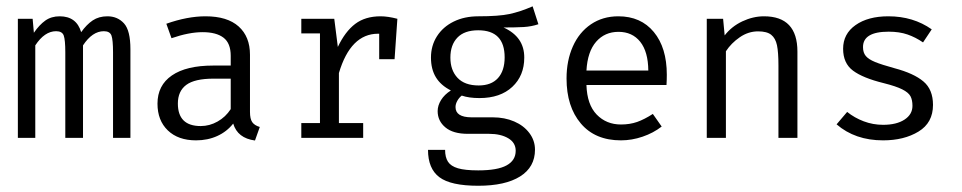

<svg xmlns="http://www.w3.org/2000/svg" viewBox="-20 -433 3020 603"><path d="M389.6 -278.3V0H335V-268.6Q335 -307.6 330.1 -321.3Q325.2 -335 306.2 -335Q270 -335 240.7 -290.5V0H185.1V-268.6Q185.1 -307.6 180.2 -321.3Q175.3 -335 156.2 -335Q120.1 -335 90.8 -290.5V0H36.1V-374H82.5L86.4 -330.1Q103.5 -355 122.3 -368.4Q141.1 -381.8 167.5 -381.8Q220.2 -381.8 234.9 -332Q252 -356 271.2 -368.9Q290.5 -381.8 317.4 -381.8Q349.1 -381.8 369.4 -359.6Q389.6 -337.4 389.6 -278.3Z M795.9 -34.2 780.8 8.3Q726.1 1 712.4 -44.9Q692.4 -19.5 662.4 -5.9Q632.3 7.8 595.7 7.8Q539.6 7.8 507.1 -23.4Q474.6 -54.7 474.6 -107.4Q474.6 -165 519.8 -196Q564.9 -227.1 649.4 -227.1H704.6V-257.8Q704.6 -297.4 681.9 -314.7Q659.2 -332 616.2 -332Q573.7 -332 518.6 -313L502.4 -358.4Q568.4 -381.8 625.5 -381.8Q693.8 -381.8 729.5 -349.9Q765.1 -317.9 765.1 -261.2V-81.5Q765.1 -59.6 772.2 -49.3Q779.3 -39.1 795.9 -34.2ZM704.6 -90.3V-186H650.9Q591.3 -186 564.9 -166.3Q538.6 -146.5 538.6 -107.9Q538.6 -37.1 610.4 -37.1Q638.2 -37.1 663.3 -51.3Q688.5 -65.4 704.6 -90.3Z M1228 -374 1219.2 -247.1H1170.9V-327.1H1167.5Q1081.1 -327.1 1044.4 -203.6V-46.4H1120.6V0H926.3V-46.4H984.9V-328.1H926.3V-374H1029.8L1041 -285.6Q1064 -334 1095.5 -357.9Q1127 -381.8 1175.3 -381.8Q1198.2 -381.8 1228 -374Z M1670.9 -356.9Q1649.4 -349.6 1624.5 -348.1Q1599.6 -346.7 1561.5 -346.7Q1627 -316.9 1626.5 -252Q1626.5 -195.3 1588.9 -160.2Q1551.3 -125 1485.8 -125Q1452.6 -125 1430.2 -132.8Q1421.9 -126.5 1416.3 -116.5Q1410.6 -106.4 1410.6 -96.7Q1410.6 -64.9 1460.4 -64.5H1527.8Q1564.9 -64.5 1595 -51.5Q1625 -38.6 1642.6 -15.1Q1660.2 8.3 1660.2 37.1Q1660.2 91.8 1613.5 121.1Q1566.9 150.4 1481.9 150.4Q1395.5 150.4 1359.9 123.5Q1324.2 96.7 1324.2 37.6H1377.9Q1377.9 61 1387 75Q1396 88.9 1418.2 95.5Q1440.4 102.1 1481.9 102.1Q1542.5 102.1 1571 86.4Q1599.6 70.8 1599.6 40.5Q1599.6 15.1 1576.2 1.2Q1552.7 -12.7 1516.1 -12.7H1449.2Q1402.8 -12.7 1378.7 -33Q1354.5 -53.2 1354.5 -84Q1354.5 -101.6 1365.2 -118.9Q1376 -136.2 1396 -148.9Q1364.3 -165 1348.9 -190.4Q1333.5 -215.8 1333.5 -252Q1333.5 -289.6 1352.3 -319.1Q1371.1 -348.6 1404.8 -365.2Q1438.5 -381.8 1482.4 -381.8Q1546.4 -381.8 1579.8 -388.9Q1613.3 -396 1652.8 -413.1ZM1394.5 -252Q1394.5 -212.4 1417 -188.5Q1439.5 -164.6 1483.4 -164.6Q1522.9 -164.6 1543.9 -187.7Q1564.9 -210.9 1564.9 -252.9Q1564.9 -337.9 1481.9 -337.9Q1438.5 -337.9 1416.5 -314.9Q1394.5 -292 1394.5 -252Z M1930.2 -42Q1958 -42 1981 -50Q2003.9 -58.1 2030.3 -75.2L2058.1 -35.6Q2031.7 -15.1 1998 -3.7Q1964.4 7.8 1930.2 7.8Q1849.1 7.8 1804.2 -45.2Q1759.3 -98.1 1759.3 -186.5Q1759.3 -242.7 1779.1 -287.1Q1798.8 -331.5 1835.9 -356.7Q1873 -381.8 1921.9 -381.8Q1992.7 -381.8 2033.4 -332.5Q2074.2 -283.2 2074.2 -198.2Q2074.2 -182.1 2073.2 -166H1821.8Q1823.7 -104.5 1854 -73.2Q1884.3 -42 1930.2 -42ZM1821.8 -211.4H2016.1Q2015.6 -270.5 1990.7 -301.8Q1965.8 -333 1922.4 -333Q1879.4 -333 1852.3 -302Q1825.2 -271 1821.8 -211.4Z M2199.7 -374H2251L2255.9 -321.8Q2277.8 -350.1 2311.5 -366Q2345.2 -381.8 2379.4 -381.8Q2484.4 -381.8 2484.4 -271V0H2424.8V-227.1Q2424.8 -269 2420.2 -291Q2415.5 -313 2402.1 -323.7Q2388.7 -334.5 2360.8 -334.5Q2330.1 -334.5 2303.2 -315.9Q2276.4 -297.4 2259.8 -272V0H2199.7Z M2845.7 -100.6Q2845.7 -119.1 2839.4 -130.9Q2833 -142.6 2813.7 -152.3Q2794.4 -162.1 2755.4 -171.9Q2689.9 -188 2658.9 -211.2Q2627.9 -234.4 2627.9 -279.8Q2627.9 -326.7 2667 -354.2Q2706.1 -381.8 2770 -381.8Q2848.1 -381.8 2906.2 -340.8L2878.9 -299.8Q2855.5 -315.9 2830.1 -324.7Q2804.7 -333.5 2771 -333.5Q2689.9 -333.5 2690.4 -284.7Q2690.4 -267.6 2699.2 -257.1Q2708 -246.6 2728.3 -238.3Q2748.5 -230 2789.1 -218.8Q2850.1 -202.6 2880.1 -177.2Q2910.2 -151.9 2910.2 -103.5Q2910.2 -47.4 2864.7 -19.8Q2819.3 7.8 2753.4 7.8Q2665.5 7.8 2607.4 -42.5L2640.6 -81.5Q2663.6 -63 2692.6 -52Q2721.7 -41 2753.4 -41Q2795.9 -41 2820.8 -57.4Q2845.7 -73.7 2845.7 -100.6Z"/></svg>

Font: Amiri Typewriter
Style: Regular
Weight: 400
Monospace: yes
Designer: Khaled Hosny
Version: Version 1.1